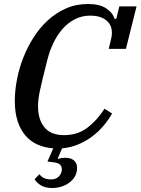

<svg xmlns="http://www.w3.org/2000/svg" viewBox="-20 -730 702 959"><path d="M241 209Q205 209 183 195Q161 181 153 165L177 140Q195 166 234 166Q251 166 261.5 160.5Q272 155 278 147Q284 139 286.5 130.5Q289 122 289 116Q289 102 280 92.5Q271 83 243 80L217 77L246 11Q204 8 168.5 -7.5Q133 -23 107.5 -52.5Q82 -82 68 -125Q54 -168 54 -226Q54 -276 64.5 -331.5Q75 -387 96 -441Q117 -495 148 -543.5Q179 -592 219.5 -629Q260 -666 310 -688Q360 -710 420 -710Q477 -710 510 -688.5Q543 -667 552 -636H561L576 -698H662L609 -486H523L535 -536Q537 -544 538 -551Q539 -558 539 -565Q539 -607 509.5 -629.5Q480 -652 432 -652Q389 -652 354 -634Q319 -616 292 -585Q265 -554 246 -514Q227 -474 216 -429Q202 -375 193.5 -339Q185 -303 179.5 -277.5Q174 -252 172 -234Q170 -216 170 -198Q170 -133 202 -94Q234 -55 300 -55Q368 -55 417 -92.5Q466 -130 502 -187L540 -163Q523 -133 498.5 -103.5Q474 -74 442.5 -50Q411 -26 372.5 -9.5Q334 7 290 11L269 60L271 64Q281 60 290 59Q299 58 307 58Q333 58 349 71Q365 84 365 109Q365 132 354.5 150.5Q344 169 326.5 182Q309 195 287 202Q265 209 241 209Z"/></svg>

Font: IBM Plex Serif Medium
Style: Italic
Weight: 500
Italic angle: -14°
Designer: Mike Abbink, Paul van der Laan, Pieter van Rosmalen
Foundry: Bold Monday
Version: Version 2.5